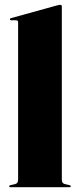

<svg xmlns="http://www.w3.org/2000/svg" viewBox="-20 -775 326 795"><path d="M236 -748V-32Q236 -15.5 248 -13L267 -8.5Q273 -7 273 -4Q273 0 268 0H23Q18 0 18 -4Q18 -7 24 -8.5L43 -13Q55 -15.5 55 -32V-683Q55 -691 46.5 -691H27Q21 -691 21 -695.5Q21 -698.5 26 -700L215.5 -752.5Q225.5 -755 229 -755Q236 -755 236 -748Z"/></svg>

Font: Fraunces 144pt S000 Black
Style: Regular
Weight: 900
Version: Version 1.000; ttfautohint (v1.8.3)